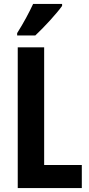

<svg xmlns="http://www.w3.org/2000/svg" viewBox="-20 -954 451 974"><path d="M295 -924V-934H148C127 -889 101 -840 67 -786V-774H159C205 -817 269 -887 295 -924ZM70 0H395V-117H204V-714H70Z"/></svg>

Font: Noto Sans Tamil ExtraCondensed
Style: Bold
Weight: 700
Width: 2
Designer: Jelle Bosma - Monotype Design Team
Foundry: Monotype Imaging Inc.
Version: Version 2.004